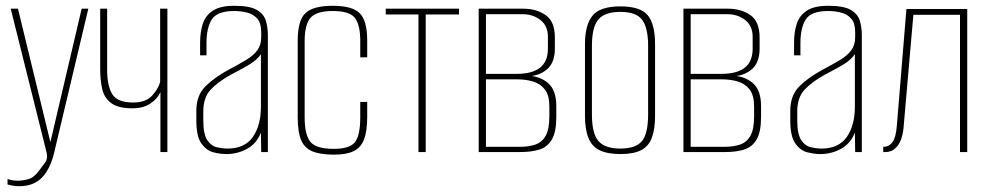

<svg xmlns="http://www.w3.org/2000/svg" viewBox="-20 -525 3409 663"><path d="M46 118Q30 118 21 115.5Q12 113 6 112V93Q8 94 17.5 96.5Q27 99 42 99Q58 99 78 93.5Q98 88 115 64Q123 53 134.5 38Q146 23 141 2L17 -495H42L155 -30H153L262 -495H285L168 -2Q155 56 126 87Q97 118 46 118Z M534 0V-207Q525 -185 500 -168Q475 -151 437 -151Q388 -151 364 -169Q340 -187 333 -217.5Q326 -248 326 -286V-495H350V-284Q350 -229 367.5 -200Q385 -171 440 -171Q484 -171 505.5 -195Q527 -219 533 -242V-495H558V0Z M762 7Q741 7 717 1Q693 -5 675.5 -29.5Q658 -54 658 -108V-143Q658 -196 690 -227.5Q722 -259 771 -285Q807 -304 831.5 -319Q856 -334 869 -352Q882 -370 882 -397V-414Q882 -445 868.5 -460.5Q855 -476 833.5 -481.5Q812 -487 789 -487Q730 -487 711.5 -458Q693 -429 693 -376V-334H671V-378Q671 -415 680.5 -443.5Q690 -472 715.5 -488.5Q741 -505 789 -505Q842 -505 866.5 -491Q891 -477 898 -453.5Q905 -430 905 -403V0H882L881 -67Q866 -29 833 -11Q800 7 762 7ZM766 -12Q825 -12 853 -52Q881 -92 881 -157V-338Q867 -317 837.5 -300Q808 -283 777 -267Q732 -242 707 -215Q682 -188 682 -140V-110Q682 -62 695.5 -41.5Q709 -21 729 -16.5Q749 -12 766 -12Z M1134 9Q1086 9 1058.5 -2.5Q1031 -14 1019.5 -42Q1008 -70 1008 -121V-384Q1008 -454 1034.5 -479.5Q1061 -505 1129 -505Q1196 -505 1222 -479.5Q1248 -454 1248 -385V-327H1224V-384Q1224 -438 1206 -462.5Q1188 -487 1129 -487Q1071 -487 1051.5 -462.5Q1032 -438 1032 -384V-120Q1032 -60 1051.5 -35.5Q1071 -11 1133 -11Q1188 -11 1206 -34.5Q1224 -58 1224 -120V-173H1248V-121Q1248 -72 1237 -43.5Q1226 -15 1201 -3Q1176 9 1134 9Z M1425 0V-475H1312V-495H1565V-475H1450V0Z M1633 0V-495H1787Q1832 -495 1864 -473Q1896 -451 1896 -395V-357Q1896 -307 1867 -284Q1838 -261 1795 -261V-264Q1841 -264 1871 -239.5Q1901 -215 1901 -159V-121Q1901 -69 1885.5 -43Q1870 -17 1842.5 -8.5Q1815 0 1778 0ZM1658 -18H1774Q1806 -18 1829 -26Q1852 -34 1864.5 -56.5Q1877 -79 1877 -124V-157Q1877 -196 1861.5 -216Q1846 -236 1821 -243.5Q1796 -251 1766 -251H1658ZM1658 -270H1765Q1818 -270 1845 -291.5Q1872 -313 1872 -357V-398Q1872 -436 1846 -456Q1820 -476 1785 -476H1658Z M2122 7Q2078 7 2051 -6Q2024 -19 2012 -48.5Q2000 -78 2000 -125V-372Q2000 -440 2026.5 -471.5Q2053 -503 2122 -503Q2191 -503 2216.5 -472.5Q2242 -442 2242 -372V-125Q2242 -79 2231 -49.5Q2220 -20 2194 -6.5Q2168 7 2122 7ZM2122 -12Q2175 -12 2196.5 -37.5Q2218 -63 2218 -130V-367Q2218 -429 2197.5 -456.5Q2177 -484 2122 -484Q2069 -484 2046.5 -458Q2024 -432 2024 -367V-130Q2024 -64 2046.5 -38Q2069 -12 2122 -12Z M2340 0V-495H2494Q2539 -495 2571 -473Q2603 -451 2603 -395V-357Q2603 -307 2574 -284Q2545 -261 2502 -261V-264Q2548 -264 2578 -239.5Q2608 -215 2608 -159V-121Q2608 -69 2592.5 -43Q2577 -17 2549.5 -8.5Q2522 0 2485 0ZM2365 -18H2481Q2513 -18 2536 -26Q2559 -34 2571.5 -56.5Q2584 -79 2584 -124V-157Q2584 -196 2568.5 -216Q2553 -236 2528 -243.5Q2503 -251 2473 -251H2365ZM2365 -270H2472Q2525 -270 2552 -291.5Q2579 -313 2579 -357V-398Q2579 -436 2553 -456Q2527 -476 2492 -476H2365Z M2813 7Q2792 7 2768 1Q2744 -5 2726.5 -29.5Q2709 -54 2709 -108V-143Q2709 -196 2741 -227.5Q2773 -259 2822 -285Q2858 -304 2882.5 -319Q2907 -334 2920 -352Q2933 -370 2933 -397V-414Q2933 -445 2919.5 -460.5Q2906 -476 2884.5 -481.5Q2863 -487 2840 -487Q2781 -487 2762.5 -458Q2744 -429 2744 -376V-334H2722V-378Q2722 -415 2731.5 -443.5Q2741 -472 2766.5 -488.5Q2792 -505 2840 -505Q2893 -505 2917.5 -491Q2942 -477 2949 -453.5Q2956 -430 2956 -403V0H2933L2932 -67Q2917 -29 2884 -11Q2851 7 2813 7ZM2817 -12Q2876 -12 2904 -52Q2932 -92 2932 -157V-338Q2918 -317 2888.5 -300Q2859 -283 2828 -267Q2783 -242 2758 -215Q2733 -188 2733 -140V-110Q2733 -62 2746.5 -41.5Q2760 -21 2780 -16.5Q2800 -12 2817 -12Z M3030 0V-18Q3050 -18 3062 -34.5Q3074 -51 3077 -92L3110 -494H3320V0H3295V-474H3134L3100 -83Q3099 -73 3096 -59Q3093 -45 3086 -31.5Q3079 -18 3067 -9Q3055 0 3037 0Z"/></svg>

Font: Alumni Sans Thin
Style: Regular
Weight: 100
Designer: Robert E. Leuschke
Foundry: Robert E. Leuschke
Version: Version 1.018